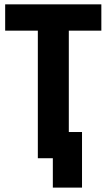

<svg xmlns="http://www.w3.org/2000/svg" viewBox="-20 -731 492 887"><path d="M224.1 135.7H358.9V-121.1H297.9V-589.4H448.2V-710.9H3.9V-589.4H154.8V0H224.1Z"/></svg>

Font: Roboto Flex Super Cond Bold
Style: Regular
Weight: 700
Width: 3
Designer: Berlow after Robertson
Foundry: Google
Version: Version 3.000